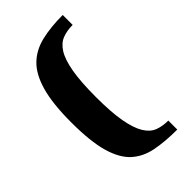

<svg xmlns="http://www.w3.org/2000/svg" viewBox="-193 -585 711 711"><g transform="rotate(-45 163.0 -229.0)"><path d="M288 -477Q258 -477 234.5 -468Q211 -459 194.5 -433Q178 -407 169 -357.5Q160 -308 160 -227Q160 -147 169 -97.5Q178 -48 194.5 -21Q211 6 234.5 15Q258 24 288 24V71Q224 71 176 61.5Q128 52 95.5 22.5Q63 -7 46 -66Q29 -125 29 -225Q29 -323 46 -383Q63 -443 95.5 -474.5Q128 -506 176.5 -517.5Q225 -529 288 -529Z"/></g></svg>

Font: Genos SemiBold
Style: Regular
Weight: 600
Designer: Robert E. Leuschke
Foundry: Robert E. Leuschke
Version: Version 1.010